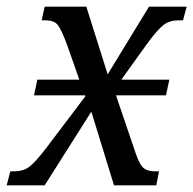

<svg xmlns="http://www.w3.org/2000/svg" viewBox="-38 -556 580 576"><path d="M522 -536 511 -495H497Q471 -495 452.5 -481Q434 -467 402 -423L326 -317H470L460 -270H310L363 -114Q377 -69 389 -55.5Q401 -42 428 -42H439L431 0H304L236 -221L96 0H-18L-7 -42H5Q31 -42 49 -55Q67 -68 100 -111L218 -267L217 -270H64L74 -317H200L163 -422Q146 -468 135 -481.5Q124 -495 99 -495H87L96 -536H221L285 -333L409 -536Z"/></svg>

Font: Noto Serif Narrow
Style: Italic
Weight: 400
Width: 4
Italic angle: -12°
Designer: Monotype Design Team
Foundry: Monotype Imaging Inc.
Version: Version 1.001